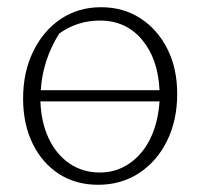

<svg xmlns="http://www.w3.org/2000/svg" viewBox="-20 -506 555 532"><path d="M252 6Q190 6 143.5 -24Q97 -54 70.5 -108Q44 -162 44 -233Q44 -306 72 -363.5Q100 -421 148.5 -453.5Q197 -486 260 -486Q322 -486 369.5 -455Q417 -424 444 -370Q471 -316 471 -246Q471 -173 443 -116Q415 -59 365.5 -26.5Q316 6 252 6ZM144 -413Q98 -339 93 -256H422Q418 -343 373.5 -396Q329 -449 257 -449Q194 -449 144 -413ZM257 -28Q302 -28 338.5 -53Q375 -78 396.5 -122Q418 -166 422 -225H92Q94 -167 115 -122.5Q136 -78 172.5 -53Q209 -28 257 -28Z"/></svg>

Font: Piazzolla ExtraLight
Style: Regular
Weight: 200
Designer: Juan Pablo del Peral
Foundry: Huerta Tipografica
Version: Version 1.330